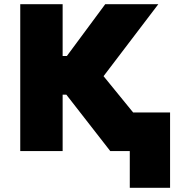

<svg xmlns="http://www.w3.org/2000/svg" viewBox="-20 -720 830 915"><path d="M598.5 175V0H548.5V-184H790.5V175ZM505.5 0 227.5 -357 481.5 -700H734.5L473.5 -357L764.5 0ZM76.5 0V-700H278.5V-453H412.5V-269H278.5V0Z"/></svg>

Font: Geologica Cursive Black
Style: Regular
Weight: 900
Designer: Sindre Bremnes, Frode Helland
Foundry: Monokrom Skriftforlag AS
Version: Version 1.010;gftools[0.9.28]